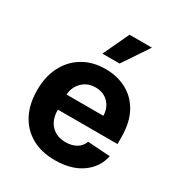

<svg xmlns="http://www.w3.org/2000/svg" viewBox="-184 -901 967 1036"><g transform="rotate(30 299.0 -383.0)"><path d="M308.9 10.7Q225.1 10.7 164.4 -23.6Q103.7 -57.9 71 -120.9Q38.4 -183.9 38.4 -270.2Q38.4 -354.4 71 -418Q103.7 -481.5 163.2 -517Q222.7 -552.6 302.9 -552.6Q375 -552.6 433.1 -522Q491.1 -491.5 525.2 -429.9Q559.3 -368.3 559.3 -275.6V-234H187.9V-233.7Q187.9 -172.6 221.2 -137.4Q254.6 -102.3 311.4 -102.3Q349.4 -102.3 377.1 -118.3Q404.8 -134.2 416.2 -165.5L556.1 -156.2Q540.1 -80.3 475.1 -34.8Q410.2 10.7 308.9 10.7ZM187.9 -327.8H416.9Q416.5 -376.4 385.7 -408Q354.8 -439.6 305.4 -439.6Q255 -439.6 222.7 -407Q190.3 -374.3 187.9 -327.8ZM245 -615.8 320.7 -777.3H460.2L351.9 -615.8Z"/></g></svg>

Font: Inter UI
Style: Bold
Weight: 700
Designer: Rasmus Andersson
Foundry: rsms
Version: 3.2;8d6f07862